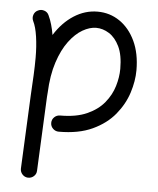

<svg xmlns="http://www.w3.org/2000/svg" viewBox="-54 -572 712 866"><g transform="rotate(5 302.0 -138.5)"><path d="M188 -7.3Q188 -22.9 199 -33.4Q210 -43.9 225.1 -43.9Q297.9 -43.9 346.4 -65.7Q395 -87.4 423.8 -122.6Q452.6 -157.7 464.8 -198.5Q477.1 -239.3 477.1 -277.3Q477.1 -339.8 458.5 -378.2Q439.9 -416.5 411.6 -434.3Q383.3 -452.1 353 -452.1Q323.7 -452.1 291.5 -433.6Q259.3 -415 230.7 -376.7Q202.1 -338.4 182.9 -279.8Q163.6 -221.2 160.2 -140.6Q160.2 -137.7 159.7 -134.8Q159.2 -126.5 158.7 -121.6L143.1 213.4Q142.6 228.5 131.3 238.5Q120.1 248.5 104.5 248Q89.4 247.1 79.3 235.8Q69.3 224.6 69.8 209.5L85.4 -125.5Q88.4 -173.3 90.3 -215.3Q92.3 -257.3 92.3 -294.4Q92.3 -345.2 85.9 -388.9Q79.6 -432.6 66.9 -458Q60.5 -471.7 65.4 -486.1Q70.3 -500.5 84 -506.8Q97.7 -513.7 112.3 -509Q127 -504.4 133.3 -490.7Q142.6 -471.2 148.9 -449Q155.3 -426.8 159.2 -402.8Q195.8 -460.9 246.1 -493.2Q296.4 -525.4 353 -525.4Q408.7 -525.4 453.4 -494.9Q498 -464.4 524.2 -408.7Q550.3 -353 550.3 -277.3Q550.3 -228.5 533.2 -175Q516.1 -121.6 478 -75.2Q439.9 -28.8 377.7 0.2Q315.4 29.3 225.1 29.3Q210 29.3 199 18.6Q188 7.8 188 -7.3Z"/></g></svg>

Font: Mikhak-FD Regular
Style: FD-Regular
Weight: 400
Designer: Amin Abedi
Version: Version 3.2